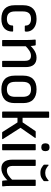

<svg xmlns="http://www.w3.org/2000/svg" viewBox="1005 -1734 740 2790"><g transform="rotate(90 1375.0 -339.0)"><path d="M254 11Q157 11 106.5 -38Q56 -87 56 -180V-308Q56 -401 107 -450.5Q158 -500 254 -500Q313 -500 355 -481Q397 -462 419 -427.5Q441 -393 440 -348Q439 -329 429 -329H361Q351 -329 351 -342Q352 -379 326 -399.5Q300 -420 255 -420Q200 -420 173 -391.5Q146 -363 146 -301V-188Q146 -127 173 -98Q200 -69 255 -69Q301 -69 326 -90Q351 -111 350 -147Q350 -160 360 -160H429Q438 -160 439 -151Q439 -75 392 -32Q345 11 254 11Z M874 0Q864 0 864 -10V-331Q864 -377 846 -398Q828 -419 790 -419Q755 -419 719.5 -397.5Q684 -376 638 -330L634 -401Q665 -433 694 -455Q723 -477 753.5 -488.5Q784 -500 818 -500Q886 -500 920.5 -460Q955 -420 955 -340V-10Q955 0 945 0ZM571 0Q561 0 561 -10V-366Q561 -395 559 -426Q557 -457 555 -477Q553 -488 565 -488H630Q638 -488 641 -479Q644 -464 646.5 -436Q649 -408 650 -388L652 -361V-10Q652 0 643 0Z M1278 11Q1182 11 1130.5 -37.5Q1079 -86 1079 -182V-307Q1079 -403 1130 -451.5Q1181 -500 1278 -500Q1375 -500 1426.5 -451.5Q1478 -403 1478 -307V-182Q1478 -86 1427 -37.5Q1376 11 1278 11ZM1278 -69Q1334 -69 1360.5 -98.5Q1387 -128 1387 -189V-300Q1387 -361 1360.5 -390.5Q1334 -420 1278 -420Q1222 -420 1195.5 -390.5Q1169 -361 1169 -300V-189Q1169 -128 1195.5 -98.5Q1222 -69 1278 -69Z M2000 -12Q2003 -7 2001 -3.5Q1999 0 1993 0H1909Q1900 0 1897 -6L1759 -223H1692V-10Q1692 0 1683 0H1611Q1601 0 1601 -10V-673Q1601 -683 1611 -683H1683Q1692 -683 1692 -673V-297H1758L1884 -483Q1888 -488 1896 -488H1978Q1990 -488 1983 -477L1837 -267Z M2083 0Q2073 0 2073 -10V-479Q2073 -488 2083 -488H2155Q2164 -488 2164 -479V-10Q2164 0 2155 0ZM2120 -569Q2091 -569 2077 -584Q2063 -599 2063 -623V-634Q2063 -659 2077 -674Q2091 -689 2120 -689Q2149 -689 2162.5 -674Q2176 -659 2176 -634V-623Q2176 -599 2162.5 -584Q2149 -569 2120 -569Z M2427 11Q2365 11 2332.5 -29Q2300 -69 2300 -149V-479Q2300 -488 2310 -488H2382Q2391 -488 2391 -479V-158Q2391 -112 2407.5 -90.5Q2424 -69 2458 -69Q2494 -69 2528 -91Q2562 -113 2607 -160L2610 -88Q2581 -56 2551 -34Q2521 -12 2490.5 -0.5Q2460 11 2427 11ZM2617 0Q2607 0 2605 -9Q2603 -29 2601 -50.5Q2599 -72 2598 -93L2591 -131V-479Q2591 -488 2601 -488H2673Q2682 -488 2682 -479V-122Q2682 -93 2683 -65Q2684 -37 2688 -11Q2690 0 2678 0ZM2492 -556Q2446 -556 2417.5 -573.5Q2389 -591 2377 -603Q2373 -606 2373 -614V-667Q2373 -673 2376 -675.5Q2379 -678 2384 -673Q2399 -659 2427 -642.5Q2455 -626 2492 -626Q2530 -626 2558 -642.5Q2586 -659 2601 -673Q2606 -678 2609 -675.5Q2612 -673 2612 -667V-614Q2612 -606 2608 -602Q2596 -591 2567.5 -573.5Q2539 -556 2492 -556Z"/></g></svg>

Font: Sofia Sans Semi Condensed Medium
Style: Regular
Weight: 500
Designer: Botio Nikoltchev, Ani Petrova
Foundry: lettersoup
Version: Version 4.100